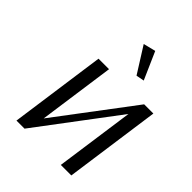

<svg xmlns="http://www.w3.org/2000/svg" viewBox="-207 -833 943 943"><g transform="rotate(45 264.5 -362.0)"><path d="M461 -500H525L455 0H382L440 -412L130 0H74L144 -500H217L161 -102ZM250 -708 314 -724 377 -581 335 -573Z"/></g></svg>

Font: ArsenalItalic
Style: Italic
Weight: 400
Italic angle: -9°
Designer: Andrij Shevchenko
Foundry: Stairsfor.com
Version: Version 1.000